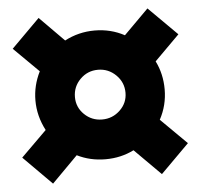

<svg xmlns="http://www.w3.org/2000/svg" viewBox="-49 -698 795 761"><g transform="rotate(-5 348.5 -317.5)"><path d="M605 -321.8Q605 -258.3 575.2 -203.1L678.2 -101.1L564.9 12.2L460.9 -91.8Q409.2 -65.9 348.1 -65.9Q286.6 -65.9 234.9 -91.8L131.8 12.2L19 -101.1L121.1 -202.1Q90.8 -259.8 90.8 -321.8Q90.8 -381.3 118.2 -436L19 -534.2L131.8 -647L229 -548.8Q284.7 -578.1 348.1 -578.1Q412.6 -578.1 466.8 -548.8L564.9 -647L678.2 -534.2L579.1 -435.1Q605 -383.3 605 -321.8ZM449.2 -321.8Q449.2 -363.3 419.4 -392.6Q389.6 -421.9 348.1 -421.9Q306.6 -421.9 277.3 -392.6Q248 -363.3 248 -321.8Q248 -281.2 277.3 -252.7Q306.6 -224.1 348.1 -224.1Q389.6 -224.1 419.4 -252.7Q449.2 -281.2 449.2 -321.8Z"/></g></svg>

Font: Montserrat arm ExtraBold
Style: Regular
Weight: 800
Designer: Julieta Ulanovsky
Foundry: Julieta Ulanovsky
Version: Version 6.000;PS 006.000;hotconv 1.0.88;makeotf.lib2.5.64775